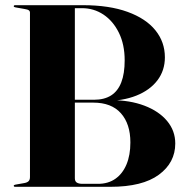

<svg xmlns="http://www.w3.org/2000/svg" viewBox="-20 -720 720 740"><path d="M655.5 -167Q655.5 -93 592.2 -46.5Q529 0 405.5 0H38.5Q35.5 0 34.2 -1.2Q33 -2.5 33 -4Q33 -7.5 40 -8.5L74 -14.5Q85 -16.5 90.2 -21.8Q95.5 -27 95.5 -37.5V-671Q95.5 -677 91.2 -680.2Q87 -683.5 74 -685.5L40 -691.5Q33 -692.5 33 -696Q33 -697.5 34.2 -698.8Q35.5 -700 38.5 -700H299.5Q401 -700 471.8 -674.2Q542.5 -648.5 579 -603.2Q615.5 -558 615.5 -499Q615.5 -448.5 586.8 -410.5Q558 -372.5 505.5 -351.5Q453 -330.5 380.5 -330.5L408.5 -334Q480.5 -334 536.5 -312.8Q592.5 -291.5 624 -253.8Q655.5 -216 655.5 -167ZM339.5 -324.5H254.5V-335.5H342Q382 -335.5 408.2 -352.2Q434.5 -369 447.5 -402.8Q460.5 -436.5 460.5 -487.5Q460.5 -548.5 438.2 -593.8Q416 -639 378.8 -663.8Q341.5 -688.5 296 -688.5H268.5V-33Q268.5 -21 276.2 -16.2Q284 -11.5 298 -11.5H358Q397 -11.5 424.8 -31Q452.5 -50.5 467.5 -86.2Q482.5 -122 482.5 -171Q482.5 -242.5 446 -283.5Q409.5 -324.5 339.5 -324.5Z"/></svg>

Font: Fraunces 120pt
Style: Bold
Weight: 700
Version: Version 1.000;[b76b70a41]